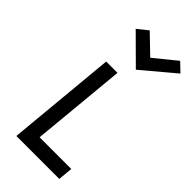

<svg xmlns="http://www.w3.org/2000/svg" viewBox="-286 -993 1056 1056"><g transform="rotate(45 241.5 -465.0)"><path d="M87.5 0 147.5 -639H235.5L183 -85.5H429.5L421.5 0ZM432.5 -929.5 483 -881 294.5 -722.5 135 -881 195.5 -929.5 304 -825Z"/></g></svg>

Font: Karla Medium
Style: Italic
Weight: 500
Italic angle: -8°
Designer: Jonathan Pinhorn
Version: Version 2.001